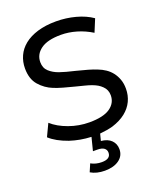

<svg xmlns="http://www.w3.org/2000/svg" viewBox="-166 -812 954 1139"><g transform="rotate(-20 310.5 -242.0)"><path d="M208 202 229 153Q259 170 297 170Q353 170 353 130Q353 112 339 101.5Q325 91 296 91H269L290 8Q220 5 156 -16Q82 -42 41 -80L78 -158Q118 -122 180.5 -99.5Q243 -77 309 -77Q397 -77 439.5 -106.5Q482 -136 482 -185Q482 -220 458 -243Q446 -255 432.5 -263Q419 -271 400.5 -278Q382 -285 358 -291Q334 -297 303 -305Q263 -315 231.5 -324Q200 -333 175 -343Q127 -362 92.5 -401.5Q58 -441 58 -508Q58 -550 74.5 -586.5Q91 -623 124.5 -650Q158 -677 208.5 -692.5Q259 -708 326 -708Q389 -708 448.5 -692Q508 -676 551 -646L518 -566Q473 -594 423.5 -608.5Q374 -623 326 -623Q241 -623 198.5 -592Q156 -561 156 -512Q156 -475 180 -453Q204 -431 239.5 -418.5Q275 -406 336 -392Q376 -382 407.5 -373Q439 -364 463 -354Q487 -345 508.5 -330.5Q530 -316 545.5 -296Q561 -276 570.5 -250Q580 -224 580 -191Q580 -149 563 -113Q546 -77 512 -50Q478 -23 427 -7Q390 3 345 7L334 50Q376 54 398.5 76.5Q421 99 421 133Q421 175 387 199.5Q353 224 297 224Q245 224 208 202Z"/></g></svg>

Font: CMG Sans Medium
Style: Regular
Weight: 500
Designer: Julieta Ulanovsky
Foundry: Julieta Ulanovsky
Version: Version 7.200